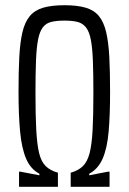

<svg xmlns="http://www.w3.org/2000/svg" viewBox="-20 -716 493 736"><path d="M53 0V-58H58L131 -44V-50Q97 -68 80 -108Q63 -148 57 -212Q51 -276 51 -364Q51 -442 54 -498Q57 -554 66 -592.5Q75 -631 94 -654Q113 -677 145.5 -686.5Q178 -696 228 -696Q276 -696 308.5 -686.5Q341 -677 359.5 -654Q378 -631 387 -592.5Q396 -554 399 -498Q402 -442 402 -364Q402 -276 396.5 -212Q391 -148 373.5 -108Q356 -68 322 -50V-44L394 -58H400V0H251V-54Q280 -62 297.5 -79Q315 -96 323.5 -129Q332 -162 335 -218Q338 -274 338 -359Q338 -434 336 -484.5Q334 -535 328 -565Q322 -595 309.5 -611Q297 -627 277 -632Q257 -637 227 -637Q197 -637 176.5 -632Q156 -627 144 -611Q132 -595 126 -564.5Q120 -534 118 -484Q116 -434 116 -359Q116 -274 119 -218Q122 -162 130 -129Q138 -96 155.5 -79Q173 -62 202 -54V0Z"/></svg>

Font: Saira ExtraCondensed
Style: Regular
Weight: 400
Width: 2
Designer: Hector Gatti with collaboration of the Omnibus-Type team
Foundry: Omnibus-Type
Version: Version 1.101